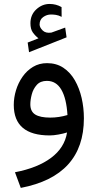

<svg xmlns="http://www.w3.org/2000/svg" viewBox="-20 -670 484 952"><path d="M170.9 -480Q154.3 -492.7 142.6 -509.3Q130.9 -525.9 130.9 -554.7Q130.9 -596.7 159.9 -623.5Q189 -650.4 226.1 -650.4Q258.3 -650.4 285.2 -634.8L285.6 -586.4Q270.5 -594.2 257.3 -596.2Q244.1 -598.1 232.9 -598.1Q211.9 -598.1 194.1 -585.4Q176.3 -572.8 176.3 -548.3Q176.8 -533.2 191.7 -518.8Q206.5 -504.4 233.9 -508.3Q234.9 -508.3 236.1 -508.8Q237.3 -509.3 238.8 -509.8L303.2 -533.2L310.1 -484.9L124 -411.1L117.2 -459ZM396 -83.5Q396 201.7 83 261.7L54.2 184.1Q166.5 162.6 233.4 112.5Q300.3 62.5 312.5 -13.2Q293.9 -7.3 269.5 -2.9Q245.1 1.5 226.6 1.5Q48.3 1.5 48.3 -149.9Q48.3 -186 59.3 -222.4Q70.3 -258.8 91.6 -289.3Q112.8 -319.8 143.6 -338.4Q174.3 -356.9 213.4 -356.9Q259.8 -356.9 294.2 -334Q328.6 -311 351.1 -272Q373.5 -232.9 384.8 -184.1Q396 -135.3 396 -83.5ZM229 -86.9Q272 -86.9 314.5 -99.6Q309.6 -181.6 284.2 -225.3Q258.8 -269 212.4 -269Q180.2 -269 162.4 -249Q144.5 -229 137.5 -201.9Q130.4 -174.8 130.4 -152.8Q130.4 -117.2 154.8 -102.1Q179.2 -86.9 229 -86.9Z"/></svg>

Font: Vazirmatn UI FD
Style: Regular
Weight: 400
Designer: Saber Rastikerdar
Foundry: Saber Rastikerdar
Version: Version 33.003